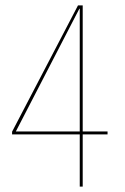

<svg xmlns="http://www.w3.org/2000/svg" viewBox="-20 -695 466 715"><path d="M277 0H288V-194.5H380.5V-205.5H288V-675H270.5L25 -204.5V-194.5H277ZM39 -205.5 275.5 -662.5H277V-205.5Z"/></svg>

Font: Anybody Thin
Style: Regular
Weight: 100
Designer: Tyler Finck
Foundry: Etcetera Type Company
Version: Version 1.114;gftools[0.9.25]